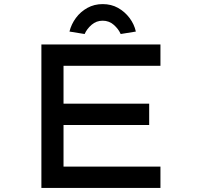

<svg xmlns="http://www.w3.org/2000/svg" viewBox="-20 -917 963 937"><path d="M182 0V-700H763V-596H290V-104H763V0ZM241 -307V-411H708V-307ZM393 -751 319 -763Q328 -799 350.5 -829.5Q373 -860 406.5 -878.5Q440 -897 481 -897Q523 -897 556 -878.5Q589 -860 612 -829.5Q635 -799 643 -763L569 -751Q558 -776 535 -796Q512 -816 481 -816Q450 -816 427 -796Q404 -776 393 -751Z"/></svg>

Font: Lexend Zetta
Style: Regular
Weight: 400
Designer: Bonnie Shaver-Troup, Thomas Jockin
Foundry: Lexend
Version: Version 1.007